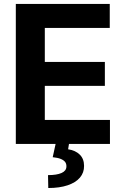

<svg xmlns="http://www.w3.org/2000/svg" viewBox="-20 -727 628 970"><path d="M59.9 -707H534.5V-585.8H206.4V-414.1H509.8V-293.3H206.4V-121.2H535.5V0H59.9ZM329 -2.9 324.1 27.2Q360.9 32.6 382.8 54Q404.7 75.4 404.7 110.9Q405.2 145 383.9 170.2Q362.6 195.3 321.7 209.1Q280.7 222.9 223.9 222.9L222.6 157.7Q266.6 157.7 290.8 147Q315 136.3 315.5 114.9Q316.1 100.4 308.8 91Q301.4 81.7 286.4 75.7Q271.3 69.7 246.3 67.2L261.6 -2.9Z"/></svg>

Font: Pretendard GOV Variable
Style: Regular
Weight: 400
Designer: Base glyphs from Inter by Rasmus Andersson; Hangul glyphs from Noto Sans CJK(Source Han Sans) by Jang Soo-young and Kang
Foundry: Kil Hyung-jin
Version: Version 1.307;Glyphs 3.2 (3192)